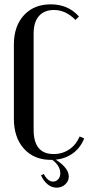

<svg xmlns="http://www.w3.org/2000/svg" viewBox="-20 -728 411 885"><path d="M44 -523Q44 -607 90 -657.5Q136 -708 214 -708Q294 -708 344 -652L328 -636Q283 -682 229 -682Q184 -682 159.5 -654Q135 -626 135 -574V-130Q135 -18 227 -18Q268 -18 299.5 -39.5Q331 -61 347 -99L368 -90Q349 -42 309 -16.5Q269 9 215 9Q137 9 90.5 -42.5Q44 -94 44 -181ZM182 74Q200 109 225 109Q239 109 248.5 98Q258 87 258 70Q258 51 245 32.5Q232 14 207 0H223Q258 19 277.5 41Q297 63 297 86Q297 107 280.5 122Q264 137 241 137Q219 137 200 122Q181 107 169 80Z"/></svg>

Font: Moniqa SemBd Heading
Style: Regular
Weight: 600
Designer: Rajesh Rajput
Foundry: Rajesh Rajput
Version: Version 1.000